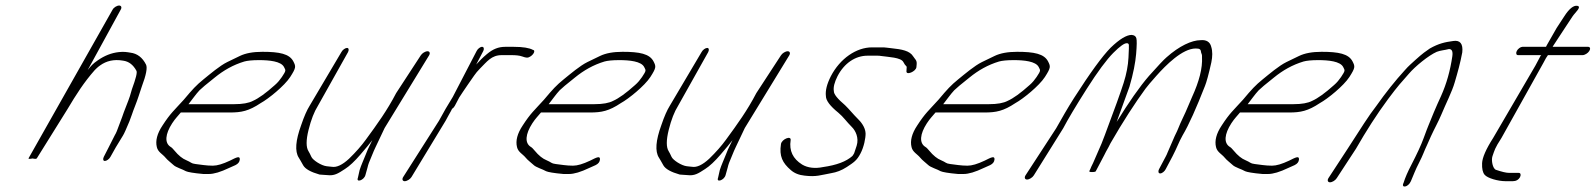

<svg xmlns="http://www.w3.org/2000/svg" viewBox="-20 -652 5759 693"><path d="M378.7 -86 397.8 -120 424 -163C428.4 -170 435.8 -187 447.1 -214L455.9 -238C458.8 -246 462.3 -257 467.7 -270C477 -293 484.8 -319 491.6 -339C507.8 -382 512.6 -408 507 -419C494.4 -444 475.7 -459 450.2 -462C438.2 -464 427.2 -466 409.2 -464C381.6 -461 356.9 -451 332.6 -434C315.1 -422 309.1 -415 296.4 -399L415.6 -617C420.5 -625 417.9 -632 409.9 -632C401.9 -632 390.5 -625 386.3 -617L83.2 -81C81.7 -78 86.7 -78 97.7 -80C106.7 -78 111.7 -78 113.2 -81L222.9 -257C255.7 -312 283.1 -355 322 -399C326 -403 332.7 -410 341.5 -416C363.8 -432 390.9 -439 424.9 -433C445.5 -430 460.6 -418 472.2 -397C476.3 -391 470.4 -369 456.2 -330C453.8 -323 451.8 -315 448.9 -305C444 -289 425.8 -246 421 -230L411.6 -205C403.8 -183 398.4 -170 394.9 -165L372.1 -120L354.7 -86C350.7 -78 352 -71 358.4 -71C364.8 -71 374.7 -78 378.7 -86Z M660.4 -276C674.6 -294 686.1 -311 700 -326C706.8 -333 724.7 -348 755 -372C786.8 -398 821.9 -418 861.8 -430C872.6 -433 890.2 -435 915 -435C951.5 -435 994.5 -431 1005.1 -410C1011.7 -397 1013.2 -398 997.4 -374C990.5 -364 982.6 -354 972.1 -345C939.8 -316 913.4 -297 893.1 -288C877.9 -280 855.5 -276 825.9 -276ZM632.6 -246H810.1C850.9 -246 877.7 -251 921.1 -280C948.5 -295 1006.7 -342 1027.4 -374C1049.2 -408 1048.1 -412 1039 -430C1024.8 -458 988.2 -465 927.2 -465C893.2 -465 866.4 -460 845.7 -450C830.9 -443 815 -435 800.2 -428C773.5 -415 738.5 -385 715 -366C687.9 -344 675.2 -330 643.3 -292C608.1 -253 595.6 -244 566.5 -199C547.2 -170 540.4 -144 546.1 -121C550.2 -103 566.7 -96 577.3 -83C585.4 -73 596 -66 605.5 -57C614.1 -48 639.7 -41 651.2 -34C657.7 -31 679 -27 713.9 -24H733.9C752.3 -24 775.8 -31 807.3 -46L829.7 -56C839.6 -61 844.4 -67 845.5 -76C846.7 -91 833.5 -84 809.6 -72C784 -60 764.1 -54 748.1 -54C724.1 -54 703.3 -58 685.6 -60C668.8 -62 671.2 -66 651.9 -74C639.4 -79 624.8 -90 609.2 -109C604.6 -114 601.1 -119 595.6 -122C573.4 -136 576.2 -168 601.4 -207C613.8 -226 622.2 -233 632.6 -246Z M1498.6 -452 1409.9 -316C1377.1 -253 1342.2 -205 1300.5 -148C1284.6 -126 1264.4 -103 1239.7 -79C1215.9 -57 1195.1 -47 1177.9 -50C1171.1 -51 1164.6 -51 1159.1 -52C1140 -54 1108.9 -74 1103.8 -86C1100.2 -95 1096.2 -101 1093.6 -106C1084.5 -120 1084.4 -146 1093.6 -183C1102.8 -220 1114.1 -249 1127.4 -270L1236.2 -464C1240.2 -472 1238.9 -479 1232.5 -479C1226.1 -479 1216.2 -472 1212.2 -464L1097.4 -270C1088 -255 1077.7 -232 1066.9 -200C1046.9 -145 1043.6 -106 1058.3 -83C1061.9 -78 1066.9 -68 1074.5 -55C1082.1 -42 1101.7 -31 1133.3 -22C1140.8 -21 1150.8 -21 1161.3 -20C1186.5 -17 1199.2 -25 1225.1 -42C1241.1 -52 1260.2 -70 1280.8 -94C1301.5 -118 1315.4 -135 1323.7 -146C1320.6 -140 1314.2 -126 1311.1 -120C1308.7 -116 1305.6 -108 1300.4 -95C1291.8 -73 1283.9 -57 1278 -38L1271.7 -10C1264.6 8 1293.8 -1 1298.9 -20L1306.7 -48C1307.9 -53 1309.1 -58 1311.4 -64C1316.9 -76 1328 -106 1335.1 -120L1368.3 -190L1528.6 -452C1533.5 -460 1531 -467 1523 -467C1515 -467 1503.5 -460 1498.6 -452Z M1700.4 -468 1614.2 -302C1596.8 -274 1579.7 -245 1564.3 -216L1435.2 -13C1430.3 -5 1432.8 2 1440.8 2C1448.8 2 1460.3 -5 1465.2 -13L1588.3 -216C1595 -229 1602.2 -241 1608.1 -252L1611.6 -259C1616 -262 1618.8 -265 1621.6 -270L1637.4 -300C1645.3 -312 1655.6 -328 1670.3 -349C1687.8 -373 1694.9 -387 1712 -404C1738.2 -430 1753.7 -453 1791 -453H1825C1841 -453 1854.5 -452 1865.5 -448C1876.6 -444 1883.1 -443 1888.1 -445C1904 -451 1915.4 -470 1903.4 -472C1890.8 -479 1867.8 -483 1833.8 -483H1803.8C1779.1 -483 1759.2 -475 1737.7 -457C1719.8 -442 1713.8 -435 1698.7 -419L1724.4 -468C1728.3 -476 1726.3 -483 1719.9 -483C1713.5 -483 1704.3 -476 1700.4 -468Z M1960.4 -276C1974.6 -294 1986.1 -311 2000 -326C2006.8 -333 2024.7 -348 2055 -372C2086.8 -398 2121.9 -418 2161.8 -430C2172.6 -433 2190.2 -435 2215 -435C2251.5 -435 2294.5 -431 2305.1 -410C2311.7 -397 2313.2 -398 2297.4 -374C2290.5 -364 2282.6 -354 2272.1 -345C2239.8 -316 2213.4 -297 2193.1 -288C2177.9 -280 2155.5 -276 2125.9 -276ZM1932.6 -246H2110.1C2150.9 -246 2177.7 -251 2221.1 -280C2248.5 -295 2306.7 -342 2327.4 -374C2349.2 -408 2348.1 -412 2339 -430C2324.8 -458 2288.2 -465 2227.2 -465C2193.2 -465 2166.4 -460 2145.7 -450C2130.9 -443 2115 -435 2100.2 -428C2073.5 -415 2038.5 -385 2015 -366C1987.9 -344 1975.2 -330 1943.3 -292C1908.1 -253 1895.6 -244 1866.5 -199C1847.2 -170 1840.4 -144 1846.1 -121C1850.2 -103 1866.7 -96 1877.3 -83C1885.4 -73 1896 -66 1905.5 -57C1914.1 -48 1939.7 -41 1951.2 -34C1957.7 -31 1979 -27 2013.9 -24H2033.9C2052.3 -24 2075.8 -31 2107.3 -46L2129.7 -56C2139.6 -61 2144.4 -67 2145.5 -76C2146.7 -91 2133.5 -84 2109.6 -72C2084 -60 2064.1 -54 2048.1 -54C2024.1 -54 2003.3 -58 1985.6 -60C1968.8 -62 1971.2 -66 1951.9 -74C1939.4 -79 1924.8 -90 1909.2 -109C1904.6 -114 1901.1 -119 1895.6 -122C1873.4 -136 1876.2 -168 1901.4 -207C1913.8 -226 1922.2 -233 1932.6 -246Z M2798.6 -452 2709.9 -316C2677.1 -253 2642.2 -205 2600.5 -148C2584.6 -126 2564.4 -103 2539.7 -79C2515.9 -57 2495.1 -47 2477.9 -50C2471.1 -51 2464.6 -51 2459.1 -52C2440 -54 2408.9 -74 2403.8 -86C2400.2 -95 2396.2 -101 2393.6 -106C2384.5 -120 2384.4 -146 2393.6 -183C2402.8 -220 2414.1 -249 2427.4 -270L2536.2 -464C2540.2 -472 2538.9 -479 2532.5 -479C2526.1 -479 2516.2 -472 2512.2 -464L2397.4 -270C2388 -255 2377.7 -232 2366.9 -200C2346.9 -145 2343.6 -106 2358.3 -83C2361.9 -78 2366.9 -68 2374.5 -55C2382.1 -42 2401.7 -31 2433.3 -22C2440.8 -21 2450.8 -21 2461.3 -20C2486.5 -17 2499.2 -25 2525.1 -42C2541.1 -52 2560.2 -70 2580.8 -94C2601.5 -118 2615.4 -135 2623.7 -146C2620.6 -140 2614.2 -126 2611.1 -120C2608.7 -116 2605.6 -108 2600.4 -95C2591.8 -73 2583.9 -57 2578 -38L2571.7 -10C2564.6 8 2593.8 -1 2598.9 -20L2606.7 -48C2607.9 -53 2609.1 -58 2611.4 -64C2616.9 -76 2628 -106 2635.1 -120L2668.3 -190L2828.6 -452C2833.5 -460 2831 -467 2823 -467C2815 -467 2803.5 -460 2798.6 -452Z M2978.9 -377C2964.7 -349 2958.5 -325 2961 -305C2961.1 -289 2976.4 -269 3006.1 -245C3024.2 -230 3035.1 -213 3055.2 -193C3067.3 -181 3081.1 -155 3072 -126C3066.9 -111 3064.2 -102 3063 -99C3061.8 -96 3058.6 -92 3056.7 -89C3034.4 -69 2999.7 -56 2950.5 -49C2921.7 -43 2895.4 -46 2875.3 -58C2841.7 -79 2827.9 -108 2833.7 -146C2836.5 -164 2801.6 -150 2798.8 -132C2792.1 -88 2804.3 -64 2834.5 -38C2847 -27 2863.6 -20 2884.6 -18C2926.7 -13 2941.5 -20 2980.2 -27C2999 -30 3017.8 -37 3036.1 -49C3062 -66 3072.8 -73 3085.8 -98C3098.1 -121 3104.7 -154 3104.2 -171C3103.2 -193 3087.1 -213 3074.3 -225C3061 -238 3044.9 -258 3030.4 -272C3003.4 -295 2989.3 -312 2989.7 -323C2987.2 -337 2991.9 -355 3002.9 -377C3027.1 -424 3067.3 -451 3111.3 -451H3145.7C3150.5 -451 3155.3 -451 3159.7 -450C3186.5 -446 3232 -445 3240.6 -428C3244.1 -421 3247.7 -416 3251.2 -413C3252.7 -412 3253.2 -409 3252.3 -405L3251.8 -396C3249 -378 3286.8 -394 3287.7 -410L3288.6 -420C3290 -435 3282.5 -438 3276.4 -448C3263.8 -469 3235.2 -474 3197.2 -478L3180.2 -480C3174.7 -481 3167.1 -481 3161.5 -481H3127.1C3071.1 -481 3012.2 -441 2978.9 -377Z M3384.4 -276C3398.6 -294 3410.1 -311 3424 -326C3430.8 -333 3448.7 -348 3479 -372C3510.8 -398 3545.9 -418 3585.8 -430C3596.6 -433 3614.2 -435 3639 -435C3675.5 -435 3718.5 -431 3729.1 -410C3735.7 -397 3737.2 -398 3721.4 -374C3714.5 -364 3706.6 -354 3696.1 -345C3663.8 -316 3637.4 -297 3617.1 -288C3601.9 -280 3579.5 -276 3549.9 -276ZM3356.6 -246H3534.1C3574.9 -246 3601.7 -251 3645.1 -280C3672.5 -295 3730.7 -342 3751.4 -374C3773.2 -408 3772.1 -412 3763 -430C3748.8 -458 3712.2 -465 3651.2 -465C3617.2 -465 3590.4 -460 3569.7 -450C3554.9 -443 3539 -435 3524.2 -428C3497.5 -415 3462.5 -385 3439 -366C3411.9 -344 3399.2 -330 3367.3 -292C3332.1 -253 3319.6 -244 3290.5 -199C3271.2 -170 3264.4 -144 3270.1 -121C3274.2 -103 3290.7 -96 3301.3 -83C3309.4 -73 3320 -66 3329.5 -57C3338.1 -48 3363.7 -41 3375.2 -34C3381.7 -31 3403 -27 3437.9 -24H3457.9C3476.3 -24 3499.8 -31 3531.3 -46L3553.7 -56C3563.6 -61 3568.4 -67 3569.5 -76C3570.7 -91 3557.5 -84 3533.6 -72C3508 -60 3488.1 -54 3472.1 -54C3448.1 -54 3427.3 -58 3409.6 -60C3392.8 -62 3395.2 -66 3375.9 -74C3363.4 -79 3348.8 -90 3333.2 -109C3328.6 -114 3325.1 -119 3319.6 -122C3297.4 -136 3300.2 -168 3325.4 -207C3337.8 -226 3346.2 -233 3356.6 -246Z M4167.6 -26C4174 -26 4183.2 -33 4187.2 -41L4212.1 -88C4228.3 -119 4234.2 -138 4248.2 -163C4271.9 -203 4297.9 -262 4329.3 -342C4334.2 -354 4342.5 -383 4352.2 -427C4356.5 -448 4356.9 -467 4351.8 -483C4347.6 -501 4333.6 -509 4313.6 -507C4281.6 -507 4236.2 -486 4190.3 -445C4180.8 -437 4160.1 -415 4127.1 -378C4093.4 -339 4054.9 -284 4010.5 -212C4016 -228 4051.1 -323 4056.6 -339C4070.7 -387 4078 -426 4080.7 -457C4083.3 -488 4083.6 -507 4081.5 -514C4079.5 -521 4074.7 -525 4064.6 -526C4046.2 -526 4021.1 -511 3988.9 -480C3958.3 -449 3914.7 -389 3856.4 -298C3833.4 -262 3812.5 -225 3792.1 -189L3681.4 -19C3676.5 -11 3679 -4 3687 -4C3695 -4 3706.5 -11 3711.4 -19L3817.5 -189C3833.7 -220 3862.2 -268 3902.2 -331C3942.2 -394 3974.4 -437 3998.2 -461C4022.1 -485 4038.8 -497 4048 -496C4052 -496 4054 -493 4054.5 -490C4054.9 -487 4054.6 -472 4053.1 -444C4051.7 -416 4045.9 -385 4035.7 -353C4025.5 -321 4003.1 -258 3967.6 -164C3959.7 -142 3951.5 -123 3945.1 -109C3934.9 -87 3928.2 -68 3918.7 -50C3916.7 -45 3914.8 -40 3912 -35C3910.8 -32 3913.6 -31 3921.6 -31C3929.6 -31 3934.8 -32 3936 -35L3936.4 -36H3935.6C3936.8 -37 3936.8 -37 3937.2 -38L3965.6 -92C3969.2 -99 3973.9 -109 3981.1 -121L3988.2 -135C4033.7 -214 4076.5 -280 4114.6 -332C4121.4 -341 4133.7 -356 4153.5 -378C4188.1 -417 4247.8 -477 4295.8 -477C4310.8 -477 4314.3 -474 4315.4 -462C4317.4 -458 4319 -453 4318.5 -446C4320.8 -406 4308.2 -358 4282.6 -302C4270.3 -275 4264.4 -257 4249.2 -226C4234.6 -196 4233.9 -188 4220 -161L4194.4 -102C4192.4 -97 4190.4 -92 4188.1 -88L4163.2 -41C4159.2 -33 4161.2 -26 4167.6 -26Z M4483.4 -276C4497.6 -294 4509.1 -311 4523 -326C4529.8 -333 4547.7 -348 4578 -372C4609.8 -398 4644.9 -418 4684.8 -430C4695.6 -433 4713.2 -435 4738 -435C4774.5 -435 4817.5 -431 4828.1 -410C4834.7 -397 4836.2 -398 4820.4 -374C4813.5 -364 4805.6 -354 4795.1 -345C4762.8 -316 4736.4 -297 4716.1 -288C4700.9 -280 4678.5 -276 4648.9 -276ZM4455.6 -246H4633.1C4673.9 -246 4700.7 -251 4744.1 -280C4771.5 -295 4829.7 -342 4850.4 -374C4872.2 -408 4871.1 -412 4862 -430C4847.8 -458 4811.2 -465 4750.2 -465C4716.2 -465 4689.4 -460 4668.7 -450C4653.9 -443 4638 -435 4623.2 -428C4596.5 -415 4561.5 -385 4538 -366C4510.9 -344 4498.2 -330 4466.3 -292C4431.1 -253 4418.6 -244 4389.5 -199C4370.2 -170 4363.4 -144 4369.1 -121C4373.2 -103 4389.7 -96 4400.3 -83C4408.4 -73 4419 -66 4428.5 -57C4437.1 -48 4462.7 -41 4474.2 -34C4480.7 -31 4502 -27 4536.9 -24H4556.9C4575.3 -24 4598.8 -31 4630.3 -46L4652.7 -56C4662.6 -61 4667.4 -67 4668.5 -76C4669.7 -91 4656.5 -84 4632.6 -72C4607 -60 4587.1 -54 4571.1 -54C4547.1 -54 4526.3 -58 4508.6 -60C4491.8 -62 4494.2 -66 4474.9 -74C4462.4 -79 4447.8 -90 4432.2 -109C4427.6 -114 4424.1 -119 4418.6 -122C4396.4 -136 4399.2 -168 4424.4 -207C4436.8 -226 4445.2 -233 4455.6 -246Z M4804.8 -9 4874.1 -115C4910.9 -179 4949 -239 4989.8 -294C5027.1 -344 5036.3 -353 5065.3 -386C5087.5 -412 5136.1 -452 5165.9 -465C5178.4 -470 5194.9 -471 5209.8 -475C5220.8 -475 5224.4 -466 5222 -449C5214.4 -397 5201.3 -350 5181.1 -305C5173.2 -287 5163.4 -267 5155 -246C5135.2 -196 5138 -207 5118.3 -153C5109.2 -128 5094.2 -96 5074.1 -57C5061 -32 5051.9 -11 5046 8C5035.8 28 5062.5 25 5072.4 2C5080.3 -16 5089.4 -41 5101.6 -64C5109.1 -79 5114.3 -90 5117.4 -98C5126.1 -120 5134.4 -135 5144.7 -160C5158 -189 5171.3 -212 5182.6 -239C5197.8 -276 5221 -321 5230.7 -355C5241 -390 5250.7 -424 5257.9 -463C5261.2 -494 5250.1 -508 5225.1 -504C5195.1 -500 5172.7 -495 5140.8 -477C5123.6 -465 5112.5 -457 5106.1 -451C5100.1 -446 5095 -441 5089 -436C5075.1 -423 5064.7 -415 5050 -398C5016.2 -361 4981.7 -318 4947.2 -269C4921.8 -237 4890 -186 4844.1 -115L4774.8 -9C4769.9 -1 4772.5 6 4780.5 6C4788.5 6 4799.9 -1 4804.8 -9Z M5466.5 -13C5470.5 -21 5468.4 -28 5462 -28H5453.2H5427.2C5416.2 -28 5400.2 -32 5379.6 -39C5367.6 -43 5361.9 -74 5366.8 -88C5374.6 -110 5374.6 -116 5399.3 -154L5550.1 -424C5557.6 -439 5563.9 -449 5567.1 -453H5692C5700 -453 5711.5 -460 5716.4 -468C5721.4 -476 5719.8 -483 5711.8 -483H5583.7C5584.9 -484 5585.3 -485 5585.7 -486L5628.3 -551L5656 -593C5664.4 -606 5691.2 -628 5672.7 -631C5659.7 -633 5643.8 -621 5626 -593L5598.5 -551L5562.5 -488C5561.3 -485 5560.9 -484 5559.7 -483H5474.9C5468.5 -483 5458.5 -476 5454.6 -468C5450.6 -460 5452.7 -453 5459.1 -453H5543.1C5541.9 -452 5540.7 -451 5540.3 -450L5521.7 -415L5369.3 -154C5343.6 -114 5330.3 -83 5329.4 -63C5328.6 -43 5331.7 -29 5338.8 -21C5348.9 -9 5386.4 2 5414.4 2H5440.4C5451.8 2 5461 -3 5466.5 -13Z"/></svg>

Font: MewTooHand
Style: UltimateCondIta
Weight: 400
Designer: Mew Too, Robert Jablonski
Version: Version 0.77